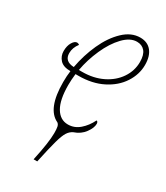

<svg xmlns="http://www.w3.org/2000/svg" viewBox="-189 -625 788 914"><g transform="rotate(30 205.0 -168.0)"><path d="M123 -241Q119 -207 119 -179Q119 -98 143.5 -56.5Q168 -15 211 -15Q246 -15 274 -39Q302 -63 320 -100Q324 -100 326.5 -96Q329 -92 329 -86Q329 -64 308.5 -36Q288 -8 252 4Q235 12 224 29.5Q213 47 202 86.5Q191 126 173 210H153Q176 104 176 53Q176 30 173.5 18.5Q171 7 163 1Q91 -32 91 -179Q91 -213 95 -241Q55 -241 37 -261Q19 -281 19 -308Q19 -337 30.5 -356Q42 -375 55 -375Q61 -375 68 -370Q47 -343 47 -313Q47 -268 99 -266Q112 -337 141 -401Q170 -465 212.5 -505.5Q255 -546 304 -546Q344 -546 366 -519Q388 -492 388 -444Q388 -392 357.5 -345Q327 -298 270.5 -269.5Q214 -241 139 -241ZM127 -266H145Q207 -266 256 -290Q305 -314 332.5 -355Q360 -396 360 -444Q360 -483 344 -502Q328 -521 300 -521Q263 -521 227 -483.5Q191 -446 164.5 -386.5Q138 -327 127 -266Z"/></g></svg>

Font: Noto Serif CondThin
Style: Italic
Weight: 250
Width: 3
Italic angle: -12°
Designer: Monotype Design Team
Foundry: Monotype Imaging Inc.
Version: Version 1.001